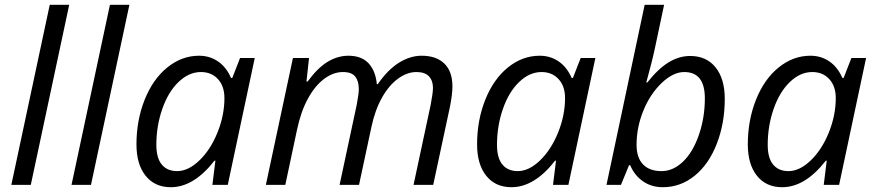

<svg xmlns="http://www.w3.org/2000/svg" viewBox="-20 -780 3692 810"><path d="M109.9 0H27.8L189.9 -759.8H272Z M363.8 0H281.7L443.8 -759.8H525.9Z M819.8 -544.9Q864.7 -544.9 899.9 -520.8Q935.1 -496.6 954.6 -451.2H960L992.7 -535.2H1054.7L940.9 0H876L888.7 -102.1H884.8Q797.4 9.8 700.7 9.8Q632.8 9.8 594.2 -38.6Q555.7 -86.9 555.7 -170.9Q555.7 -272.5 590.3 -359.4Q625 -446.3 686 -495.6Q747.1 -544.9 819.8 -544.9ZM727.1 -58.1Q774.4 -58.1 821.3 -103.3Q868.2 -148.4 897.5 -220.9Q926.8 -293.5 926.8 -366.2Q926.8 -416.5 899.4 -446.3Q872.1 -476.1 827.6 -476.1Q776.9 -476.1 733.2 -434.1Q689.5 -392.1 664.6 -320.3Q639.6 -248.5 639.6 -168.9Q639.6 -113.3 662.6 -85.7Q685.5 -58.1 727.1 -58.1Z M1412.6 0 1484.9 -337.9Q1493.7 -383.8 1493.7 -403.8Q1493.7 -438 1478.5 -457Q1463.4 -476.1 1426.8 -476.1Q1385.7 -476.1 1346.9 -446.8Q1308.1 -417.5 1278.6 -363Q1249 -308.6 1232.9 -231.9L1183.6 0H1101.6L1215.8 -535.2H1283.7L1272.9 -436H1277.8Q1320.3 -494.1 1362.5 -519.5Q1404.8 -544.9 1449.7 -544.9Q1504.9 -544.9 1534.7 -513.2Q1564.5 -481.4 1569.8 -424.8H1573.7Q1615.7 -485.8 1663.1 -515.4Q1710.4 -544.9 1758.8 -544.9Q1820.8 -544.9 1854.7 -511.7Q1888.7 -478.5 1888.7 -415Q1888.7 -381.8 1877.9 -328.1L1807.6 0H1724.6L1796.9 -337.9Q1806.6 -388.7 1806.6 -409.2Q1806.6 -439.5 1789.8 -457.8Q1772.9 -476.1 1736.8 -476.1Q1697.3 -476.1 1658.7 -447.8Q1620.1 -419.4 1591.1 -367.4Q1562 -315.4 1546.9 -244.1L1494.6 0Z M2256.8 -544.9Q2301.8 -544.9 2336.9 -520.8Q2372.1 -496.6 2391.6 -451.2H2397L2429.7 -535.2H2491.7L2377.9 0H2313L2325.7 -102.1H2321.8Q2234.4 9.8 2137.7 9.8Q2069.8 9.8 2031.2 -38.6Q1992.7 -86.9 1992.7 -170.9Q1992.7 -272.5 2027.3 -359.4Q2062 -446.3 2123 -495.6Q2184.1 -544.9 2256.8 -544.9ZM2164.1 -58.1Q2211.4 -58.1 2258.3 -103.3Q2305.2 -148.4 2334.5 -220.9Q2363.8 -293.5 2363.8 -366.2Q2363.8 -416.5 2336.4 -446.3Q2309.1 -476.1 2264.6 -476.1Q2213.9 -476.1 2170.2 -434.1Q2126.5 -392.1 2101.6 -320.3Q2076.7 -248.5 2076.7 -168.9Q2076.7 -113.3 2099.6 -85.7Q2122.6 -58.1 2164.1 -58.1Z M2775.9 9.8Q2728.5 9.8 2692.6 -15.1Q2656.7 -40 2638.7 -83H2633.8L2599.6 0H2538.6L2699.7 -759.8H2781.7Q2756.8 -641.6 2743.4 -578.9Q2730 -516.1 2706.5 -432.1H2710.9Q2756.3 -489.7 2800.5 -516.8Q2844.7 -543.9 2891.6 -543.9Q2960.4 -543.9 2999 -495.6Q3037.6 -447.3 3037.6 -362.8Q3037.6 -260.7 3004.2 -174.1Q2970.7 -87.4 2910.9 -38.8Q2851.1 9.8 2775.9 9.8ZM2866.7 -476.1Q2819.8 -476.1 2771.2 -429.7Q2722.7 -383.3 2694.1 -313Q2665.5 -242.7 2665.5 -168.9Q2665.5 -115.2 2692.6 -86.7Q2719.7 -58.1 2771 -58.1Q2819.3 -58.1 2861.1 -97.7Q2902.8 -137.2 2928.2 -210.2Q2953.6 -283.2 2953.6 -365.2Q2953.6 -476.1 2866.7 -476.1Z M3398.9 -544.9Q3443.8 -544.9 3479 -520.8Q3514.2 -496.6 3533.7 -451.2H3539.1L3571.8 -535.2H3633.8L3520 0H3455.1L3467.8 -102.1H3463.9Q3376.5 9.8 3279.8 9.8Q3211.9 9.8 3173.3 -38.6Q3134.8 -86.9 3134.8 -170.9Q3134.8 -272.5 3169.4 -359.4Q3204.1 -446.3 3265.1 -495.6Q3326.2 -544.9 3398.9 -544.9ZM3306.2 -58.1Q3353.5 -58.1 3400.4 -103.3Q3447.3 -148.4 3476.6 -220.9Q3505.9 -293.5 3505.9 -366.2Q3505.9 -416.5 3478.5 -446.3Q3451.2 -476.1 3406.7 -476.1Q3356 -476.1 3312.3 -434.1Q3268.6 -392.1 3243.7 -320.3Q3218.8 -248.5 3218.8 -168.9Q3218.8 -113.3 3241.7 -85.7Q3264.6 -58.1 3306.2 -58.1Z"/></svg>

Font: CAA NEO Sans
Style: Italic
Weight: 400
Italic angle: -12°
Version: Version 1.10